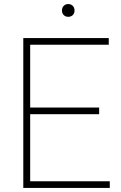

<svg xmlns="http://www.w3.org/2000/svg" viewBox="-20 -928 598 948"><path d="M95 0V-740H517V-707H129V-397H469.5V-364H129V-33H522V0ZM317 -845Q303.5 -845 294.8 -853.5Q286 -862 286 -876Q286 -890.5 294.8 -899.2Q303.5 -908 317 -908Q330.5 -908 339.2 -899.2Q348 -890.5 348 -876Q348 -862 339.2 -853.5Q330.5 -845 317 -845Z"/></svg>

Font: Encode Sans Th
Style: Regular
Weight: 100
Designer: Multiple Designers
Foundry: Impallari Type
Version: Version 3.002; ttfautohint (v1.8.3) -l 8 -r 50 -G 200 -x 14 